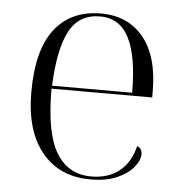

<svg xmlns="http://www.w3.org/2000/svg" viewBox="-45 -587 604 640"><g transform="rotate(5 257.0 -267.0)"><path d="M280 10Q177 10 118 -61.5Q59 -133 59 -263Q59 -404 113.5 -474Q168 -544 268 -544Q358 -544 410 -481Q462 -418 462 -299V-280H125Q125 -132 165 -66Q205 0 282 0Q339 0 376 -29.5Q413 -59 426 -114Q443 -109 443 -88Q443 -69 425 -46Q407 -23 371 -6.5Q335 10 280 10ZM394 -290Q394 -411 363 -472.5Q332 -534 266 -534Q195 -534 163 -473Q131 -412 126 -290Z"/></g></svg>

Font: Noto Serif Display Light
Style: Regular
Weight: 300
Designer: Monotype Design Team
Foundry: Monotype Imaging Inc.
Version: Version 2.009